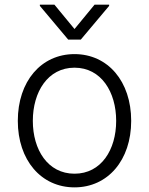

<svg xmlns="http://www.w3.org/2000/svg" viewBox="-20 -782 631 813"><path d="M295.5 11.4C436.8 11.4 535.5 -104 535.5 -270.2C535.5 -437.5 436.8 -552.9 295.5 -552.9C154.1 -552.9 55.4 -437.5 55.4 -270.2C55.4 -104 154.1 11.4 295.5 11.4ZM295.5 -46.5C182.2 -46.5 119 -148.1 119 -270.2C119 -392.4 182.2 -495.4 295.5 -495.4C408.7 -495.4 471.9 -392.4 471.9 -270.2C471.9 -148.1 408.7 -46.5 295.5 -46.5ZM210.6 -762.1H148.8V-757.1L268.8 -614.3H322.1L442.1 -757.1V-762.1H380.3L295.5 -659.1Z"/></svg>

Font: Karasuma Gothic
Style: Light
Weight: 300
Designer: Rasmus Andersson / Ryoko Nishizuka
Foundry: rsms
Version: Version 1.00